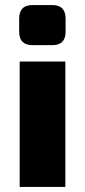

<svg xmlns="http://www.w3.org/2000/svg" viewBox="-20 -741 336 761"><path d="M109 -721H187Q240 -721 240 -667V-615Q240 -562 187 -562H109Q56 -562 56 -615V-667Q56 -721 109 -721ZM239 0H58V-497H239Z"/></svg>

Font: Ezarion Extra Bold
Style: Regular
Weight: 800
Designer: Natanael Gama
Version: Version 1.001;PS 001.001;hotconv 1.0.70;makeotf.lib2.5.58329